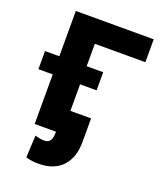

<svg xmlns="http://www.w3.org/2000/svg" viewBox="-165 -817 959 1135"><g transform="rotate(20 315.0 -249.0)"><path d="M23 -312H113V0H247V4C247 48 234 73 201 73C184 73 169 71 156 67L141 63L134 202L144 205C168 211 187 213 216 213C345 213 415 132 415 4V-145H285V-312H389V-426H285V-567H603V-711H113V-426H23Z"/></g></svg>

Font: Asimov Pro
Style: Ult
Weight: 900
Designer: Google
Version: Version 2.000980; 2014